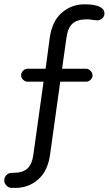

<svg xmlns="http://www.w3.org/2000/svg" viewBox="-67 -744 516 911"><path d="M-11.7 147.5H5.9Q68.4 147.5 114.3 107.4Q160.2 67.4 170.9 -12.7L218.8 -356.4H340.8Q354.5 -356.4 363.3 -366.2Q372.1 -374 372.1 -386.2Q372.1 -398.4 362.3 -408.2Q352.5 -418 340.8 -418H227.5L248 -562.5Q253.9 -610.4 276.4 -631.3Q298.8 -652.3 344.7 -652.3Q358.4 -652.3 375 -649.4L394.5 -647.5Q408.2 -647.5 418.5 -657.2Q428.7 -667 428.7 -680.7Q428.7 -699.2 408.2 -710.9Q383.8 -723.6 335 -723.6Q271.5 -723.6 225.6 -683.1Q179.7 -642.6 168.9 -563.5L149.4 -418H63.5Q51.8 -418 42.5 -408.2Q33.2 -398.4 33.2 -386.7Q33.2 -375 42.5 -365.7Q51.8 -356.4 63.5 -356.4H139.6L91.8 -13.7Q85.9 34.2 63.5 55.2Q41 76.2 -4.9 76.2H-11.7Q-26.4 76.2 -36.6 86.9Q-46.9 97.7 -46.9 111.8Q-46.9 126 -36.1 136.7Q-25.4 147.5 -11.7 147.5Z"/></svg>

Font: FakePearl
Style: Light
Weight: 350
Version: Version 1.2